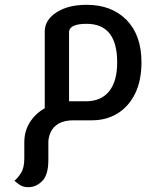

<svg xmlns="http://www.w3.org/2000/svg" viewBox="-20 -500 673 798"><path d="M98 278Q76 278 61.5 268Q47 258 40 251Q53 241 67 219.5Q81 198 81 158V92Q81 45 104 8.5Q127 -28 166 -50V-369Q166 -417 214.5 -448.5Q263 -480 340 -480Q444 -480 506 -417Q568 -354 568 -241Q568 -165 541.5 -111Q515 -57 468.5 -28.5Q422 0 363 0H287Q247 0 224 13.5Q201 27 191 48.5Q181 70 181 92V165Q181 227 155.5 252.5Q130 278 98 278ZM267 -369V-79Q277 -79 287 -79H337Q400 -79 433.5 -120.5Q467 -162 467 -241Q467 -401 340 -401Q271 -401 267 -369Z"/></svg>

Font: El Messiri Medium
Style: Regular
Weight: 500
Designer: Mohamed Gaber
Foundry: Kief Type Foundry
Version: Version 2.020; ttfautohint (v1.8.3)